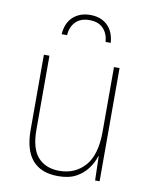

<svg xmlns="http://www.w3.org/2000/svg" viewBox="-85 -808 699 882"><g transform="rotate(10 265.0 -367.5)"><path d="M247 10Q86 10 86 -178V-528H112V-183Q112 -95 148 -55Q184 -15 248 -15Q321 -15 367 -66.5Q413 -118 413 -227V-528H439V0H418L415 -112H413Q404 -82 383.5 -54Q363 -26 330 -8Q297 10 247 10ZM265 -745Q314 -745 344.5 -716.5Q375 -688 379 -635H355Q352 -674 329.5 -697.5Q307 -721 265 -721Q224 -721 201 -697.5Q178 -674 175 -635H150Q154 -689 185.5 -717Q217 -745 265 -745Z"/></g></svg>

Font: Noto Sans Mono Condensed Thin
Style: Regular
Weight: 100
Width: 3
Designer: Monotype Design Team
Foundry: Monotype Imaging Inc.
Version: Version 2.014; ttfautohint (v1.8.4.7-5d5b)